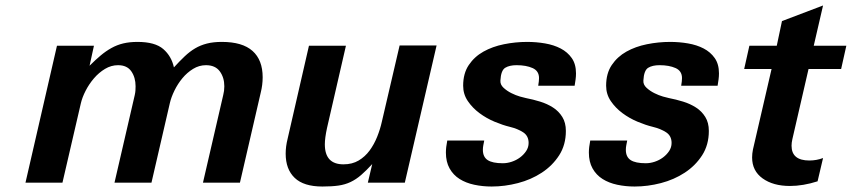

<svg xmlns="http://www.w3.org/2000/svg" viewBox="-20 -667 3110 701"><path d="M188 -500H323L307 -427Q328 -448 347 -464Q366 -480 386.5 -491.5Q407 -503 430 -508.5Q453 -514 482 -514Q546 -514 576 -488Q606 -462 615 -421Q636 -444 654.5 -461.5Q673 -479 692.5 -490.5Q712 -502 735.5 -508Q759 -514 790 -514Q865 -514 902 -481Q939 -448 939 -385Q939 -357 932 -329L856 0H721L795 -320Q799 -335 799 -352Q799 -384 782.5 -406.5Q766 -429 732 -429Q707 -429 685 -415.5Q663 -402 646 -381.5Q629 -361 617 -336.5Q605 -312 600 -290L533 0H398L472 -320Q474 -329 474.5 -336.5Q475 -344 475 -352Q475 -384 459.5 -406.5Q444 -429 411 -429Q386 -429 363.5 -415.5Q341 -402 323 -381Q305 -360 292.5 -335.5Q280 -311 275 -289L208 0H73Z M1023 -106Q1023 -132 1030 -160L1108 -500H1243L1174 -200Q1166 -163 1166 -140Q1166 -67 1234 -67Q1266 -67 1289.5 -81Q1313 -95 1329.5 -117.5Q1346 -140 1357 -167.5Q1368 -195 1374 -222L1439 -501H1574L1458 0H1323L1339 -68Q1317 -44 1298.5 -28Q1280 -12 1260 -2.5Q1240 7 1216 10.5Q1192 14 1157 14Q1089 14 1056 -17.5Q1023 -49 1023 -106Z M1748 -154Q1746 -144 1744.5 -136Q1743 -128 1743 -120Q1743 -94 1760.5 -82.5Q1778 -71 1816 -71Q1832 -71 1848.5 -76.5Q1865 -82 1878.5 -92Q1892 -102 1901 -115.5Q1910 -129 1910 -145Q1910 -171 1890 -184Q1870 -197 1841 -204Q1816 -210 1786 -222.5Q1756 -235 1730.5 -254Q1705 -273 1688 -298Q1671 -323 1671 -354Q1671 -399 1691.5 -429.5Q1712 -460 1745 -478.5Q1778 -497 1820 -505.5Q1862 -514 1905 -514Q1938 -514 1970 -508.5Q2002 -503 2027 -490Q2052 -477 2067.5 -455Q2083 -433 2083 -399Q2083 -388 2081.5 -377Q2080 -366 2078 -354H1945Q1948 -371 1948 -382Q1948 -408 1924.5 -418.5Q1901 -429 1866 -429Q1840 -429 1824.5 -419.5Q1809 -410 1807 -373Q1806 -358 1818.5 -346.5Q1831 -335 1847 -327Q1863 -319 1878.5 -314.5Q1894 -310 1900 -309Q1926 -304 1952 -296Q1978 -288 1999 -274.5Q2020 -261 2033 -240Q2046 -219 2046 -189Q2046 -138 2021.5 -100Q1997 -62 1958 -36.5Q1919 -11 1871 1.5Q1823 14 1775 14Q1742 14 1711.5 7.5Q1681 1 1658 -13.5Q1635 -28 1621.5 -52Q1608 -76 1608 -110Q1608 -129 1613 -154Z M2270 -154Q2268 -144 2266.5 -136Q2265 -128 2265 -120Q2265 -94 2282.5 -82.5Q2300 -71 2338 -71Q2354 -71 2370.5 -76.5Q2387 -82 2400.5 -92Q2414 -102 2423 -115.5Q2432 -129 2432 -145Q2432 -171 2412 -184Q2392 -197 2363 -204Q2338 -210 2308 -222.5Q2278 -235 2252.5 -254Q2227 -273 2210 -298Q2193 -323 2193 -354Q2193 -399 2213.5 -429.5Q2234 -460 2267 -478.5Q2300 -497 2342 -505.5Q2384 -514 2427 -514Q2460 -514 2492 -508.5Q2524 -503 2549 -490Q2574 -477 2589.5 -455Q2605 -433 2605 -399Q2605 -388 2603.5 -377Q2602 -366 2600 -354H2467Q2470 -371 2470 -382Q2470 -408 2446.5 -418.5Q2423 -429 2388 -429Q2362 -429 2346.5 -419.5Q2331 -410 2329 -373Q2328 -358 2340.5 -346.5Q2353 -335 2369 -327Q2385 -319 2400.5 -314.5Q2416 -310 2422 -309Q2448 -304 2474 -296Q2500 -288 2521 -274.5Q2542 -261 2555 -240Q2568 -219 2568 -189Q2568 -138 2543.5 -100Q2519 -62 2480 -36.5Q2441 -11 2393 1.5Q2345 14 2297 14Q2264 14 2233.5 7.5Q2203 1 2180 -13.5Q2157 -28 2143.5 -52Q2130 -76 2130 -110Q2130 -129 2135 -154Z M2873 -159Q2870 -146 2870 -135Q2870 -81 2935 -81Q2961 -81 2985 -90L2965 -5Q2912 12 2864 12Q2803 12 2764.5 -15.5Q2726 -43 2726 -92Q2726 -106 2729 -121L2797 -415H2697L2716 -500H2816L2835 -590L2985 -647L2951 -500H3070L3051 -415H2932Z"/></svg>

Font: Perun
Style: Bold Italic
Weight: 700
Italic angle: -12°
Foundry: Copyright (c) Stefan Peev, Context Ltd, 2016
Version: Version 1.027